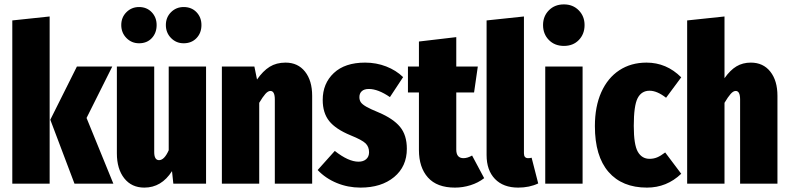

<svg xmlns="http://www.w3.org/2000/svg" viewBox="-20 -836 3592 874"><path d="M206 0H36V-743L206 -761ZM374 -299 496 0H319L209 -291L330 -533H491Z M918 0H769L763 -57Q715 18 637 18Q579 18 545.5 -24.5Q512 -67 512 -138V-533H682V-144Q682 -107 704 -107Q728 -107 748 -152V-533H918ZM693 -722Q693 -686 671 -662.5Q649 -639 613 -639Q579 -639 555.5 -663Q532 -687 532 -722Q532 -757 555.5 -780.5Q579 -804 613 -804Q648 -804 670.5 -780.5Q693 -757 693 -722ZM897 -722Q897 -686 874.5 -662.5Q852 -639 816 -639Q782 -639 758.5 -663Q735 -687 735 -722Q735 -757 758.5 -780.5Q782 -804 816 -804Q852 -804 874.5 -780.5Q897 -757 897 -722Z M1401 -400V0H1231V-383Q1231 -422 1211 -422Q1200 -422 1188 -408.5Q1176 -395 1160 -368V0H990V-533H1138L1150 -474Q1177 -513 1207.5 -532Q1238 -551 1280 -551Q1336 -551 1368.5 -510Q1401 -469 1401 -400Z M1815 -485 1755 -394Q1701 -431 1659 -431Q1638 -431 1627 -421Q1616 -411 1616 -394Q1616 -380 1622.5 -370.5Q1629 -361 1647 -350.5Q1665 -340 1704 -324Q1770 -296 1801 -258.5Q1832 -221 1832 -159Q1832 -78 1774 -30Q1716 18 1621 18Q1564 18 1513 -3Q1462 -24 1426 -62L1504 -149Q1566 -100 1612 -100Q1634 -100 1647 -111.5Q1660 -123 1660 -143Q1660 -168 1644 -183.5Q1628 -199 1576 -220Q1508 -248 1478.5 -285Q1449 -322 1449 -381Q1449 -456 1499.5 -503.5Q1550 -551 1642 -551Q1693 -551 1738 -533.5Q1783 -516 1815 -485Z M2184 -25Q2157 -4 2122 7Q2087 18 2051 18Q1969 18 1928 -28Q1887 -74 1887 -153V-415H1837V-533H1887V-647L2057 -667V-533H2155L2138 -415H2057V-155Q2057 -116 2090 -116Q2108 -116 2129 -128Z M2195 -130V-743L2365 -761V-138Q2365 -116 2384 -116Q2392 -116 2400 -118L2430 -1Q2390 18 2339 18Q2271 18 2233 -21.5Q2195 -61 2195 -130Z M2641 -722Q2641 -681 2615 -654Q2589 -627 2547 -627Q2505 -627 2478.5 -654Q2452 -681 2452 -722Q2452 -762 2478.5 -789Q2505 -816 2547 -816Q2588 -816 2614.5 -789Q2641 -762 2641 -722ZM2632 0H2462V-533H2632Z M3081 -484 3012 -391Q2971 -423 2937 -423Q2900 -423 2882.5 -389Q2865 -355 2865 -263Q2865 -177 2883.5 -145Q2902 -113 2937 -113Q2955 -113 2971 -119.5Q2987 -126 3008 -142L3081 -45Q3015 18 2925 18Q2812 18 2750 -53.5Q2688 -125 2688 -262Q2688 -351 2717 -416Q2746 -481 2799 -516Q2852 -551 2923 -551Q3014 -551 3081 -484Z M3519 -400V0H3349V-383Q3349 -422 3329 -422Q3318 -422 3306 -408.5Q3294 -395 3278 -368V0H3108V-743L3278 -761V-480Q3304 -517 3332.5 -534Q3361 -551 3398 -551Q3454 -551 3486.5 -510Q3519 -469 3519 -400Z"/></svg>

Font: Fira Sans Compressed ExtraBold
Style: Regular
Weight: 800
Width: 1
Designer: bBox Type GmbH & Carrois Corporate GbR & Edenspiekermann AG
Foundry: bBox Type GmbH & Carrois Corporate GbR & Edenspiekermann AG
Version: Version 4.301